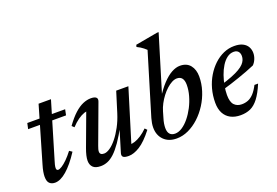

<svg xmlns="http://www.w3.org/2000/svg" viewBox="-99 -1007 1888 1311"><g transform="rotate(-20 845.5 -351.5)"><path d="M61 -396 70 -437.5H345L336.5 -396ZM156.5 -129Q152.5 -116 150.2 -107Q148 -98 147.2 -92Q146.5 -86 146.5 -81.5Q146.5 -73 150 -69Q153.5 -65 159.5 -65Q170 -65 187.5 -76Q205 -87 227 -108.5Q249 -130 273 -161.5L293 -148Q267.5 -108.5 243 -79Q218.5 -49.5 195.5 -29.5Q172.5 -9.5 151 0.5Q129.5 10.5 110 10.5Q85.5 10.5 70.5 -3.5Q55.5 -17.5 55.5 -52.5Q55.5 -67 59 -87.8Q62.5 -108.5 71 -136.5L187.5 -535H277.5Z M600 -25 655 -206.5 661 -204Q626 -140 596.8 -98Q567.5 -56 541.8 -32.2Q516 -8.5 491.8 1.2Q467.5 11 442.5 11Q403 11 385.8 -6.8Q368.5 -24.5 368.5 -54Q368.5 -70.5 373.5 -92Q378.5 -113.5 388.5 -140.5L485 -400.5L501.5 -376Q482.5 -377.5 460 -369.8Q437.5 -362 413 -344.8Q388.5 -327.5 363 -300L347 -315Q383 -365 415.2 -394Q447.5 -423 477.2 -435.5Q507 -448 534.5 -448Q561.5 -448 572.8 -438.2Q584 -428.5 576.5 -408.5L472 -126.5Q467 -113 464.5 -103.5Q462 -94 462 -86.5Q462 -74.5 469.5 -68.2Q477 -62 492.5 -62Q512 -62 536.2 -78.8Q560.5 -95.5 585.2 -126.2Q610 -157 632.2 -198.5Q654.5 -240 670 -289.5L716 -437.5H804.5L682.5 -40L676 -60Q693.5 -58.5 715 -65.5Q736.5 -72.5 760.8 -88.2Q785 -104 810 -128.5L824.5 -113.5Q771 -44.5 726.5 -16.8Q682 11 645 11Q615.5 11 605.2 2.2Q595 -6.5 600 -25Z M955.5 -152.5Q949 -132 946.2 -114.5Q943.5 -97 943.5 -83Q943.5 -53.5 956.5 -38.8Q969.5 -24 994.5 -24Q1020 -24 1046.5 -41.2Q1073 -58.5 1097.2 -88.2Q1121.5 -118 1140.8 -155.2Q1160 -192.5 1171.2 -232.5Q1182.5 -272.5 1182.5 -310.5Q1182.5 -342 1170.2 -358.2Q1158 -374.5 1133 -374.5Q1115.5 -374.5 1096 -364.2Q1076.5 -354 1057 -336.2Q1037.5 -318.5 1020 -295.5Q1002.5 -272.5 989 -247Q975.5 -221.5 968 -195.5ZM1012.5 -626Q1003 -635 993.5 -642.5Q984 -650 973 -657Q962 -664 948 -670.5L952 -685L1113 -714H1125L989 -267L982.5 -280Q1019.5 -339.5 1054.2 -376.5Q1089 -413.5 1121.2 -431Q1153.5 -448.5 1182 -448.5Q1231 -448.5 1256.5 -416.8Q1282 -385 1282 -334.5Q1282 -283.5 1266.2 -233.5Q1250.5 -183.5 1222.5 -139.5Q1194.5 -95.5 1158 -61.8Q1121.5 -28 1079.5 -8.5Q1037.5 11 994 11Q935.5 11 901.2 -23.5Q867 -58 867 -114Q867 -129.5 869.8 -145.8Q872.5 -162 877.5 -179.5Z M1560.5 -412.5Q1533.5 -412.5 1511 -395.5Q1488.5 -378.5 1471 -350.2Q1453.5 -322 1441.5 -287.5Q1429.5 -253 1423 -217.2Q1416.5 -181.5 1416.5 -150.5Q1416.5 -99.5 1437 -78Q1457.5 -56.5 1491.5 -56.5Q1515.5 -56.5 1536.8 -64.8Q1558 -73 1577.8 -93.8Q1597.5 -114.5 1616.5 -151.5H1643Q1616.5 -88.5 1589.2 -53Q1562 -17.5 1530.5 -3.2Q1499 11 1458.5 11Q1416.5 11 1386 -5.2Q1355.5 -21.5 1339.2 -52.5Q1323 -83.5 1323 -128Q1323 -180.5 1336.2 -228.5Q1349.5 -276.5 1373.5 -316.2Q1397.5 -356 1429.2 -385.8Q1461 -415.5 1498.2 -432Q1535.5 -448.5 1576 -448.5Q1614.5 -448.5 1638.2 -436.2Q1662 -424 1673 -403.8Q1684 -383.5 1684 -360Q1684 -337.5 1675 -315.8Q1666 -294 1651.5 -280Q1624 -268 1593.5 -256.5Q1563 -245 1531.2 -234Q1499.5 -223 1466.8 -212.5Q1434 -202 1402 -193L1403.5 -228.5Q1452 -243 1486.8 -256.8Q1521.5 -270.5 1544.2 -284Q1567 -297.5 1579.8 -311Q1592.5 -324.5 1598 -338.5Q1603.5 -352.5 1603.5 -367Q1603.5 -381 1598.5 -391Q1593.5 -401 1584.2 -406.8Q1575 -412.5 1560.5 -412.5Z"/></g></svg>

Font: Newsreader 24pt Medium
Style: Italic
Weight: 500
Italic angle: -17°
Designer: Hugues Gentile
Foundry: Production Type
Version: Version 1.003